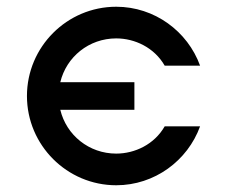

<svg xmlns="http://www.w3.org/2000/svg" viewBox="-20 -545 674 570"><path d="M60 -260C60 -114 179 5 325 5C439 5 537 -68 574 -170H469C438 -116 380 -89 325 -89C244 -89 177 -144 159 -219H379V-301H159C177 -376 244 -431 325 -431C380 -431 438 -404 469 -350H574C537 -452 439 -525 325 -525C179 -525 60 -406 60 -260Z"/></svg>

Font: Grotesk 02 Mince
Style: Bold
Weight: 400
Designer: Frank Adebiaye, contributions by Jérémy Landes, Ariel Martín Pérez
Foundry: Velvetyne Type Foundry
Version: Version 3.000;Glyphs 3.1.2 (3150)